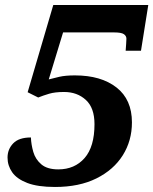

<svg xmlns="http://www.w3.org/2000/svg" viewBox="-20 -734 610 764"><path d="M199 10Q130 10 88.5 -6Q47 -22 28.5 -48.5Q10 -75 10 -107Q10 -140 32.5 -163.5Q55 -187 103 -187Q104 -159 112.5 -129.5Q121 -100 144.5 -80Q168 -60 212 -60Q277 -60 316.5 -105Q356 -150 356 -240Q356 -305 321.5 -336.5Q287 -368 235 -368Q199 -368 175.5 -361Q152 -354 132 -346L90 -367L192 -714H570L541 -532H480Q481 -545 482 -559.5Q483 -574 483 -580Q483 -591 473 -598Q463 -605 434 -605H231L174 -418Q192 -423 216.5 -428.5Q241 -434 278 -434Q382 -434 443.5 -386Q505 -338 505 -247Q505 -174 468.5 -116Q432 -58 363.5 -24Q295 10 199 10Z"/></svg>

Font: Noto Serif
Style: Bold Italic
Weight: 700
Italic angle: -12°
Designer: Monotype Design Team
Foundry: Monotype Imaging Inc.
Version: Version 2.013